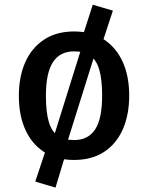

<svg xmlns="http://www.w3.org/2000/svg" viewBox="-20 -678 640 830"><path d="M300.5 -542Q376 -542 429 -507.5Q482 -473 510.2 -411Q538.5 -349 538.5 -265Q538.5 -181.5 510.8 -118.8Q483 -56 429.8 -21.2Q376.5 13.5 300 13.5Q225 13.5 171.8 -20.2Q118.5 -54 90 -116.5Q61.5 -179 61.5 -264Q61.5 -346.5 89.2 -409Q117 -471.5 170.5 -506.8Q224 -542 300.5 -542ZM381 -657.5 468 -632 424.5 -499.5 389 -440.5 271 -64 259.5 2 220 133 132.5 107 178.5 -31.5 214.5 -94 333 -473 340.5 -532ZM300.5 -456Q239.5 -456 209 -409.5Q178.5 -363 178.5 -264Q178.5 -193 191 -151Q203.5 -109 230.5 -90.8Q257.5 -72.5 300 -72.5Q361.5 -72.5 391.5 -118.8Q421.5 -165 421.5 -265Q421.5 -335.5 409 -377.2Q396.5 -419 369.8 -437.5Q343 -456 300.5 -456Z"/></svg>

Font: Fira Code Light Medium
Style: Regular
Weight: 500
Monospace: yes
Version: Version 5.002